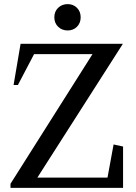

<svg xmlns="http://www.w3.org/2000/svg" viewBox="-20 -913 660 933"><path d="M31 -20 439 -665 447 -650H128L154 -666L67 -500H46L80 -700H577L152 -35L145 -50H522L500 -37L532 -211L578 -201V0H31ZM244 -829Q244 -857 262.5 -875Q281 -893 309 -893Q336 -893 354 -875Q372 -857 372 -829Q372 -801 354 -783Q336 -765 309 -765Q281 -765 262.5 -783Q244 -801 244 -829Z"/></svg>

Font: Wittgenstein
Style: Regular
Weight: 400
Designer: Jörg Drees
Foundry: Jörg Drees
Version: Version 1.003;Glyphs 3.1.2 (3151)